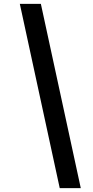

<svg xmlns="http://www.w3.org/2000/svg" viewBox="-20 -832 485 998"><path d="M83 -812H192.4L399.9 146H290.5Z"/></svg>

Font: Reddit Sans Vanilla ExtraBold
Style: Italic
Weight: 800
Italic angle: -11.25°
Designer: Stephen Hutchings
Version: Version 1.013